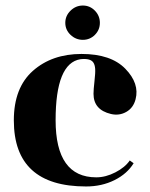

<svg xmlns="http://www.w3.org/2000/svg" viewBox="-20 -665 542 694"><path d="M279.5 -645Q305 -645 323 -626.5Q341 -608 341 -582.5Q341 -557 323 -539Q305 -521 279.5 -521Q254 -521 235 -539Q216 -557 216 -582.5Q216 -608 235 -626.5Q254 -645 279.5 -645ZM30 -230Q30 -348 99 -409Q168 -470 274.5 -470Q381 -470 433 -416.5Q485 -363 470 -306Q462 -275 436.5 -260.5Q411 -246 381 -253Q318 -268 318 -326Q318 -341 321.5 -371.5Q325 -402 324 -416Q323 -430 318 -438Q308 -455 271 -451Q181 -437 181 -230.5Q181 -24 328 -24Q362 -24 397 -42Q432 -60 449 -85L463 -75Q440 -37 394 -14Q348 9 291 9Q30 9 30 -230Z"/></svg>

Font: Rozha One
Style: Regular
Weight: 400
Designer: Tim Donaldson, Indian Type Foundry
Foundry: Indian Type Foundry
Version: Version 1.301;PS 1.0;hotconv 1.0.78;makeotf.lib2.5.61930; tt